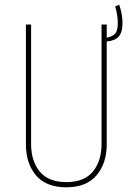

<svg xmlns="http://www.w3.org/2000/svg" viewBox="-20 -785 563 815"><path d="M500 -686Q500 -648 484 -630Q468 -612 433 -609V-172Q433 -92 390 -41Q347 10 262 10Q175 10 132.5 -41Q90 -92 90 -172V-681H112V-174Q112 -101 149 -56.5Q186 -12 262 -12Q338 -12 374.5 -57Q411 -102 411 -174V-681H433V-625Q459 -630 469.5 -643Q480 -656 480 -686Q480 -720 469 -758L486 -765Q500 -725 500 -686Z"/></svg>

Font: Fira Sans Extra Condensed Thin
Style: Regular
Weight: 250
Width: 1
Designer: Carrois Corporate & Edenspiekermann AG
Foundry: Carrois Corporate GbR & Edenspiekermann AG
Version: Version 4.203